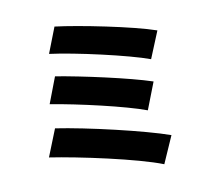

<svg xmlns="http://www.w3.org/2000/svg" viewBox="-90 -901 1180 1064"><g transform="rotate(-10 500.0 -369.5)"><path d="M283 -798 227 -654C370 -636 665 -569 779 -527L841 -678C715 -722 416 -782 283 -798ZM238 -526 182 -379C335 -354 598 -294 712 -251L771 -403C645 -445 384 -502 238 -526ZM188 -242 127 -89C287 -65 614 5 750 59L817 -93C679 -142 362 -216 188 -242Z"/></g></svg>

Font: ChiuKong Gothic MN Heavy
Style: Regular
Weight: 900
Designer: Ryoko NISHIZUKA 西塚涼子 (kana, bopomofo & ideographs); Paul D. Hunt (Latin, Greek & Cyrillic); Sandoll Communications 산돌커뮤니
Foundry: Adobe
Version: Version 1.300